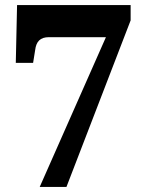

<svg xmlns="http://www.w3.org/2000/svg" viewBox="-20 -734 571 754"><path d="M136 0H241L493 -654V-714H47L42 -487H110L118 -537C122 -571 138 -588 172 -588H396Z"/></svg>

Font: Noto Serif Devanagari SemiCondensed Black
Style: Regular
Weight: 900
Width: 4
Designer: Universal Thirst, Indian Type Foundry and the Monotype Design Team
Foundry: Monotype Imaging Inc.
Version: Version 2.004